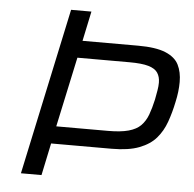

<svg xmlns="http://www.w3.org/2000/svg" viewBox="-50 -739 799 790"><g transform="rotate(5 349.0 -344.0)"><path d="M65 0 212 -688H296L270 -565H500Q573 -565 613 -548.5Q653 -532 668 -502Q683 -472 683 -431Q683 -411 680.5 -390Q678 -369 673 -347Q664 -303 650 -264Q636 -225 611 -196Q586 -167 542 -150Q498 -133 428 -133H178L150 0ZM193 -205H407Q459 -205 491.5 -214Q524 -223 542 -241.5Q560 -260 570 -287Q580 -314 588 -350Q592 -371 595 -388.5Q598 -406 598 -421Q598 -445 587 -461.5Q576 -478 548.5 -486Q521 -494 470 -494H255Z"/></g></svg>

Font: Saira SemiExpanded
Style: Italic
Weight: 400
Width: 6
Italic angle: -12°
Designer: Hector Gatti with collaboration of the Omnibus-Type team
Foundry: Omnibus-Type
Version: Version 1.101